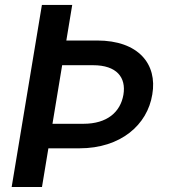

<svg xmlns="http://www.w3.org/2000/svg" viewBox="-20 -747 691 767"><path d="M147.4 -727.3 26.6 0H147.7L173.3 -154.5H297.2C462.4 -154.5 568.9 -248.2 588.4 -369.7C609.4 -491.1 533 -585.2 367.9 -585.2H245L268.5 -727.3ZM189.6 -252.5 228.3 -486.5H351.9C446 -486.5 484.7 -437.9 473 -368.3C460.9 -299 407.7 -252.5 313.6 -252.5Z"/></svg>

Font: Magic Ui Pro Semi Bold
Style: Italic
Weight: 600
Italic angle: -9.39999°
Designer: Stefan Endress, Andreas Faust
Version: Version 1.000;FEAKit 1.0